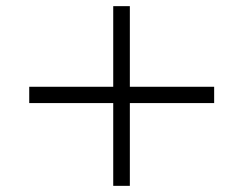

<svg xmlns="http://www.w3.org/2000/svg" viewBox="-20 -671 790 624"><path d="M676 -336H402V-67H348V-336H75V-389H348V-651H402V-389H676Z"/></svg>

Font: Kaisei Decol Medium
Style: Regular
Weight: 500
Designer: Font-Kai, 金井和夫
Foundry: KAZUO KANAI
Version: Version 5.003